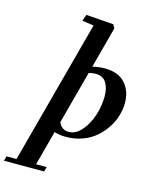

<svg xmlns="http://www.w3.org/2000/svg" viewBox="-243 -814 905 1148"><g transform="rotate(15 209.0 -240.0)"><path d="M215.3 11.2Q175.8 11.2 143.6 1L86.4 215.3H151.9L144 244.6H-104.5L-96.7 215.3H-34.7L203.6 -674.8L131.8 -685.5L146 -725.1L315.4 -712.9L328.1 -690.4L260.3 -435.5Q299.8 -444.8 335.4 -444.8Q419.4 -444.8 462.2 -397.2Q504.9 -349.6 504.9 -275.9Q504.9 -236.3 492.9 -196Q481 -155.8 456.3 -118.7Q431.6 -81.5 397.9 -52.5Q364.3 -23.4 316.9 -6.1Q269.5 11.2 215.3 11.2ZM292 -399.4Q272.5 -399.4 249 -393.6L161.1 -65.4Q179.7 -22 224.6 -22Q267.6 -22 303.7 -64Q339.8 -106 358.6 -165.3Q377.4 -224.6 377.4 -282.7Q377.4 -335 356.4 -367.2Q335.4 -399.4 292 -399.4Z"/></g></svg>

Font: Elstob ExtraBold
Style: Italic
Weight: 800
Italic angle: -20°
Designer: Peter S. Baker
Version: Version 1.015